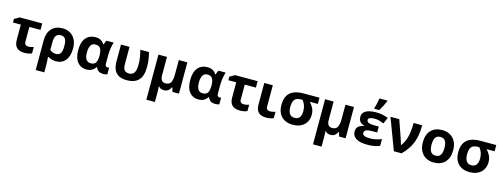

<svg xmlns="http://www.w3.org/2000/svg" viewBox="-15 -1894 8465 3233"><g transform="rotate(15 4217.5 -278.0)"><path d="M500 -546V-434H306V-171Q306 -140 324 -124.5Q342 -109 371 -109Q396 -109 419 -114Q442 -119 465 -126V-15Q443 -5 409.5 2.5Q376 10 337 10Q286 10 245.5 -6Q205 -22 181 -61.5Q157 -101 157 -171V-434H20V-496L106 -546Z M1111 -273Q1111 -137 1050 -63.5Q989 10 885 10Q847 10 811 -1Q775 -12 748 -28H739Q741 -5 744 33Q747 71 747 103V240H597V-274Q597 -408 665 -482Q733 -556 857 -556Q931 -556 988 -522.5Q1045 -489 1078 -426Q1111 -363 1111 -273ZM854 -436Q800 -436 773.5 -400Q747 -364 747 -281V-152Q768 -131 796.5 -120.5Q825 -110 854 -110Q910 -110 934 -148Q958 -186 958 -273Q958 -360 934 -398Q910 -436 854 -436Z M1415 10Q1319 10 1260 -61.5Q1201 -133 1201 -271Q1201 -411 1262 -483Q1323 -555 1426 -555Q1484 -555 1521 -534.5Q1558 -514 1583 -473H1590Q1595 -490 1603 -510.5Q1611 -531 1623 -546H1746Q1735 -514 1723 -453Q1711 -392 1711 -325V-173Q1711 -139 1723.5 -127Q1736 -115 1752 -115Q1759 -115 1768 -117Q1777 -119 1781 -120V-3Q1774 1 1752.5 5.5Q1731 10 1714 10Q1664 10 1633 -8Q1602 -26 1585 -72H1575Q1553 -38 1515 -14Q1477 10 1415 10ZM1460 -109Q1522 -109 1546.5 -146.5Q1571 -184 1572 -266V-272Q1572 -352 1547.5 -394Q1523 -436 1458 -436Q1405 -436 1379 -393.5Q1353 -351 1353 -270Q1353 -109 1460 -109Z M2124 9Q2026 9 1971.5 -25.5Q1917 -60 1895 -118.5Q1873 -177 1873 -249V-546H2022V-244Q2022 -173 2048 -141.5Q2074 -110 2129 -110Q2188 -110 2217 -153Q2246 -196 2246 -300Q2246 -365 2236.5 -422.5Q2227 -480 2211 -546H2361Q2378 -481 2386.5 -423.5Q2395 -366 2395 -296Q2395 -139 2326.5 -65Q2258 9 2124 9Z M3030 -546V0H2917L2896 -73H2889Q2869 -32 2839.5 -11Q2810 10 2767 10Q2706 10 2673 -34H2670Q2672 -24 2673 -2.5Q2674 19 2674.5 42.5Q2675 66 2675 84V240H2526V-546H2675V-227Q2675 -109 2764 -109Q2831 -109 2856 -155.5Q2881 -202 2881 -289V-546Z M3367 10Q3271 10 3212 -61.5Q3153 -133 3153 -271Q3153 -411 3214 -483Q3275 -555 3378 -555Q3436 -555 3473 -534.5Q3510 -514 3535 -473H3542Q3547 -490 3555 -510.5Q3563 -531 3575 -546H3698Q3687 -514 3675 -453Q3663 -392 3663 -325V-173Q3663 -139 3675.5 -127Q3688 -115 3704 -115Q3711 -115 3720 -117Q3729 -119 3733 -120V-3Q3726 1 3704.5 5.5Q3683 10 3666 10Q3616 10 3585 -8Q3554 -26 3537 -72H3527Q3505 -38 3467 -14Q3429 10 3367 10ZM3412 -109Q3474 -109 3498.5 -146.5Q3523 -184 3524 -266V-272Q3524 -352 3499.5 -394Q3475 -436 3410 -436Q3357 -436 3331 -393.5Q3305 -351 3305 -270Q3305 -109 3412 -109Z M4255 -546V-434H4061V-171Q4061 -140 4079 -124.5Q4097 -109 4126 -109Q4151 -109 4174 -114Q4197 -119 4220 -126V-15Q4198 -5 4164.5 2.5Q4131 10 4092 10Q4041 10 4000.5 -6Q3960 -22 3936 -61.5Q3912 -101 3912 -171V-434H3775V-496L3861 -546Z M4520 -171Q4520 -140 4538 -124.5Q4556 -109 4585 -109Q4610 -109 4633 -114Q4656 -119 4679 -126V-15Q4657 -5 4623.5 2.5Q4590 10 4551 10Q4500 10 4459.5 -6Q4419 -22 4395 -61.5Q4371 -101 4371 -171V-546H4520Z M5282 -232Q5282 -164 5251 -109Q5220 -54 5160 -22Q5100 10 5012 10Q4932 10 4872 -21.5Q4812 -53 4778.5 -114.5Q4745 -176 4745 -266Q4745 -367 4782 -428.5Q4819 -490 4888.5 -518.5Q4958 -547 5053 -547H5333V-438H5194Q5230 -400 5256 -350Q5282 -300 5282 -232ZM4898 -266Q4898 -196 4925.5 -153Q4953 -110 5014 -110Q5075 -110 5102 -150Q5129 -190 5129 -255Q5129 -315 5113 -358Q5097 -401 5067 -438H5043Q4967 -438 4932.5 -400.5Q4898 -363 4898 -266Z M5935 -546V0H5822L5801 -73H5794Q5774 -32 5744.5 -11Q5715 10 5672 10Q5611 10 5578 -34H5575Q5577 -24 5578 -2.5Q5579 19 5579.5 42.5Q5580 66 5580 84V240H5431V-546H5580V-227Q5580 -109 5669 -109Q5736 -109 5761 -155.5Q5786 -202 5786 -289V-546Z M6423 -336V-233H6341Q6264 -233 6231 -216Q6198 -199 6198 -166Q6198 -139 6228 -122Q6258 -105 6329 -105Q6390 -105 6443 -118Q6496 -131 6530 -147V-28Q6493 -11 6439 -0.5Q6385 10 6318 10Q6177 10 6114 -34Q6051 -78 6051 -151Q6051 -211 6087.5 -241Q6124 -271 6184 -282V-287Q6132 -299 6106 -331.5Q6080 -364 6080 -413Q6080 -465 6112 -496.5Q6144 -528 6198 -542Q6252 -556 6318 -556Q6375 -556 6432 -545Q6489 -534 6531 -515L6485 -407Q6449 -422 6410.5 -434Q6372 -446 6322 -446Q6213 -446 6213 -395Q6213 -363 6245.5 -349.5Q6278 -336 6348 -336ZM6272 -621Q6280 -645 6287.5 -676Q6295 -707 6302 -739Q6309 -771 6312 -796H6450V-784Q6434 -745 6411 -699Q6388 -653 6359 -606H6272Z M6571 -546H6724L6830 -243Q6838 -221 6848 -186.5Q6858 -152 6864 -132H6868Q6925 -207 6949.5 -305.5Q6974 -404 6974 -546H7124Q7124 -438 7105.5 -345.5Q7087 -253 7040.5 -168.5Q6994 -84 6910 0H6776Z M7737 -274Q7737 -138 7665.5 -64Q7594 10 7471 10Q7395 10 7335.5 -23Q7276 -56 7242 -119.5Q7208 -183 7208 -274Q7208 -410 7279 -483Q7350 -556 7474 -556Q7551 -556 7610 -523Q7669 -490 7703 -427.5Q7737 -365 7737 -274ZM7360 -274Q7360 -193 7386.5 -151.5Q7413 -110 7473 -110Q7532 -110 7558.5 -151.5Q7585 -193 7585 -274Q7585 -355 7558.5 -395.5Q7532 -436 7472 -436Q7413 -436 7386.5 -395.5Q7360 -355 7360 -274Z M8364 -232Q8364 -164 8333 -109Q8302 -54 8242 -22Q8182 10 8094 10Q8014 10 7954 -21.5Q7894 -53 7860.5 -114.5Q7827 -176 7827 -266Q7827 -367 7864 -428.5Q7901 -490 7970.5 -518.5Q8040 -547 8135 -547H8415V-438H8276Q8312 -400 8338 -350Q8364 -300 8364 -232ZM7980 -266Q7980 -196 8007.5 -153Q8035 -110 8096 -110Q8157 -110 8184 -150Q8211 -190 8211 -255Q8211 -315 8195 -358Q8179 -401 8149 -438H8125Q8049 -438 8014.5 -400.5Q7980 -363 7980 -266Z"/></g></svg>

Font: TSCustom
Style: Regular
Weight: 400
Designer: Monotype Design Team
Foundry: Monotype Imaging Inc.
Version: Version 2.004; ttfautohint (v1.8.3) -l 8 -r 50 -G 200 -x 14 